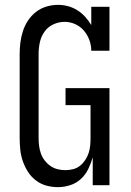

<svg xmlns="http://www.w3.org/2000/svg" viewBox="-20 -763 540 791"><path d="M219 8Q194 8 170.5 1.5Q147 -5 127.5 -20Q108 -35 95 -55.5Q82 -76 74 -99Q66 -122 63.5 -146.5Q61 -171 61 -195V-540Q61 -564 64 -588Q67 -612 74.5 -635Q82 -658 95.5 -678.5Q109 -699 128.5 -714Q148 -729 171.5 -736Q195 -743 219 -743Q240 -743 260.5 -737.5Q281 -732 299 -720.5Q317 -709 331 -693.5Q345 -678 356 -660V-735H431V-554H356Q356 -577 348 -598.5Q340 -620 325.5 -637Q311 -654 290 -663.5Q269 -673 246 -673Q222 -673 199.5 -662.5Q177 -652 163 -632Q149 -612 144 -588Q139 -564 139 -540V-195Q139 -179 141 -162.5Q143 -146 148.5 -130.5Q154 -115 164 -102Q174 -89 187.5 -79.5Q201 -70 217 -66Q233 -62 249 -62Q265 -62 281 -66Q297 -70 309.5 -80Q322 -90 331 -103.5Q340 -117 345 -132Q350 -147 351.5 -163Q353 -179 353 -195V-330H250V-400H431V0H362V-115Q355 -90 343.5 -66.5Q332 -43 313 -25.5Q294 -8 269 0Q244 8 219 8Z"/></svg>

Font: Iosevka Curly Slab
Style: Regular
Weight: 400
Monospace: yes
Designer: Belleve Invis
Foundry: Belleve Invis
Version: Version 22.1.2; ttfautohint (v1.8.4)